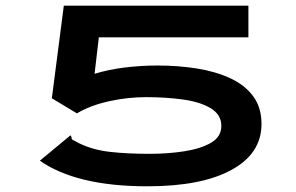

<svg xmlns="http://www.w3.org/2000/svg" viewBox="-20 -643 1040 674"><path d="M498 11Q371 11 276.5 -12Q182 -35 120 -79L219 -161L227 -168L231 -162Q230 -154 237 -151Q244 -148 258 -140Q305 -117 365 -110Q425 -103 506 -103Q570 -103 627.5 -112Q685 -121 721 -142Q757 -163 757 -201Q757 -240 720.5 -262.5Q684 -285 623.5 -293.5Q563 -302 492 -302Q428 -302 362.5 -287.5Q297 -273 250 -245L162 -298L204 -623H852V-512H327L312 -384Q361 -399 418 -406Q475 -413 533 -413Q606 -413 671.5 -402.5Q737 -392 788 -368.5Q839 -345 868.5 -305.5Q898 -266 898 -208Q898 -104 792.5 -46.5Q687 11 498 11Z"/></svg>

Font: Inconsolata UltraExpanded ExtraBold
Style: Regular
Weight: 800
Width: 9
Monospace: yes
Designer: Raph Levien, Cyreal, Brenton Simpson
Foundry: Raph Levien, Cyreal, Google
Version: Version 3.001; ttfautohint (v1.8.2.53-6de2)